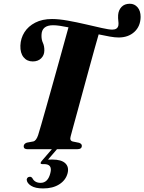

<svg xmlns="http://www.w3.org/2000/svg" viewBox="-20 -816 789 1050"><path d="M366.5 -71Q359 -46.5 378.5 -42L413 -35Q428 -29 427.5 -18.5Q427.5 0 402 0H130.5Q109.5 0 109.5 -16Q110 -30 127 -36L162 -42.5Q178 -46 188.5 -77Q193.5 -93.5 205.8 -135.2Q218 -177 234 -234.2Q250 -291.5 268 -355.2Q286 -419 302.8 -479.8Q319.5 -540.5 333.2 -589.8Q347 -639 354.5 -666.5Q330 -671.5 308.2 -674.8Q286.5 -678 270.5 -678Q208.5 -678 207 -625Q206 -600 214.5 -582Q223 -564 222.5 -539Q222 -513.5 204.8 -496.8Q187.5 -480 159 -480Q127.5 -480 108.8 -503.2Q90 -526.5 91.5 -567Q93 -607 113.8 -639.8Q134.5 -672.5 172.8 -692.2Q211 -712 264.5 -712Q302 -712 350.8 -703.2Q399.5 -694.5 448.8 -683Q498 -671.5 537 -662.8Q576 -654 594 -654Q623 -654 627.5 -677.5Q629 -688.5 627 -702.2Q625 -716 626 -734Q628 -760.5 644.5 -778Q661 -795.5 690 -795.5Q715.5 -795.5 732.2 -776.2Q749 -757 749 -723Q748 -672 714.8 -641.5Q681.5 -611 628.5 -611Q608.5 -611 580.2 -616Q552 -621 519.5 -628Q511 -599.5 497.8 -551.5Q484.5 -503.5 468.5 -445.2Q452.5 -387 436.2 -327Q420 -267 405.5 -214Q391 -161 380.5 -122.8Q370 -84.5 366.5 -71ZM267.5 -4.5H295.5L242.5 57Q252.5 56.5 266 56.5Q316 56.5 337.2 77Q358.5 97.5 349.5 132Q339.5 169.5 304.2 192Q269 214.5 216 214.5Q173 214.5 150 200Q127 185.5 126 166Q128.5 152 141.5 151Q150 149.5 156.5 157.5Q169.5 184 202 184Q242.5 184 255.5 130Q268 81.5 221.5 81.5H211Q203 81.5 202.2 76.8Q201.5 72 207.5 65Z"/></svg>

Font: Fraunces 72pt S000
Style: Bold Italic
Weight: 700
Italic angle: -16°
Version: Version 1.000; ttfautohint (v1.8.3)